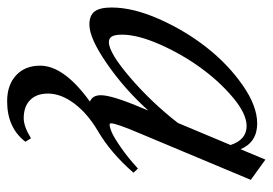

<svg xmlns="http://www.w3.org/2000/svg" viewBox="-130 -372 731 514"><g transform="rotate(90 235.0 -114.5)"><path d="M43.5 11.2Q19 11.2 8.3 -2.7Q-2.4 -16.6 -2.4 -48.3Q-2.4 -105.5 28.3 -175Q59.1 -244.6 104.2 -302.2Q149.4 -359.9 205.3 -398.9Q261.2 -438 308.1 -438Q357.9 -438 377 -393.6L404.8 -460L459 -420.9L335.9 -127Q307.6 -60.5 307.6 -46.9Q307.6 -43 311.5 -43Q317.9 -43 330.8 -48.3Q343.8 -53.7 370.6 -72Q397.5 -90.3 428.7 -118.7L439.9 -106.9Q387.7 -46.4 327.6 -11.2Q280.8 16.6 254.4 52Q228 87.4 228 122.1Q228 152.8 245.4 169.9Q262.7 187 293.9 187Q316.4 187 347.7 167.5L356.9 182.6Q319.3 231.4 248.5 231.4Q205.1 231.4 179.2 207.5Q153.3 183.6 153.3 143.1Q153.3 79.1 249.5 9.8Q232.4 2.9 232.4 -19.5Q232.4 -49.3 266.6 -129.9L273.4 -146.5Q216.8 -83.5 148.4 -36.1Q80.1 11.2 43.5 11.2ZM70.3 -76.2Q70.3 -57.6 75 -49.3Q79.6 -41 90.3 -41Q118.7 -41 184.8 -97.7Q251 -154.3 306.6 -225.6L365.7 -366.7Q351.6 -409.7 314.9 -409.7Q282.2 -409.7 238.8 -373.3Q195.3 -336.9 158.4 -285.9Q121.6 -234.9 95.9 -176.3Q70.3 -117.7 70.3 -76.2Z"/></g></svg>

Font: Elstob 14pt
Style: Italic
Weight: 400
Italic angle: -20°
Designer: Peter S. Baker
Version: Version 1.015